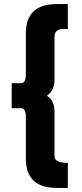

<svg xmlns="http://www.w3.org/2000/svg" viewBox="-20 -777 400 937"><path d="M311 -635 290 -636Q246 -636 246 -597V-388Q246 -335 209 -310Q246 -286 246 -233V-15Q246 18 311 18V140H256Q106 140 106 -3V-208Q106 -249 83 -249H37V-371H83Q106 -371 106 -413V-614Q106 -757 256 -757H311Z"/></svg>

Font: Montserrat_am3
Style: Bold
Weight: 700
Designer: Julieta Ulanovsky
Foundry: Julieta Ulanovsky. Armenina letters added by Vahan Hovhannisyan
Version: Version 2.001